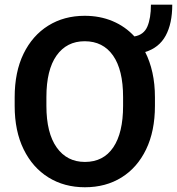

<svg xmlns="http://www.w3.org/2000/svg" viewBox="-20 -788 754 818"><path d="M640.1 -373.5V-336.9Q640.1 -229.5 602.5 -151.6Q564.9 -73.7 497.8 -32Q430.7 9.8 341.8 9.8Q253.9 9.8 186.5 -32Q119.1 -73.7 80.8 -151.6Q42.5 -229.5 42.5 -336.9V-373.5Q42.5 -481.4 80.3 -559.1Q118.2 -636.7 185.5 -678.7Q252.9 -720.7 340.8 -720.7Q405.8 -720.7 459.7 -698Q513.7 -675.3 552.7 -632.8Q592.8 -639.6 607.9 -675Q623 -710.4 623 -768.1H713.9Q713.9 -687.5 685.8 -636Q657.7 -584.5 598.6 -566.4Q618.7 -526.9 629.4 -478.5Q640.1 -430.2 640.1 -373.5ZM504.4 -336.9V-374.5Q504.4 -490.2 461.7 -551.3Q418.9 -612.3 340.8 -612.3Q264.2 -612.3 220.9 -551.3Q177.7 -490.2 177.7 -374.5V-336.9Q177.7 -221.7 221.4 -159.9Q265.1 -98.1 341.8 -98.1Q420.4 -98.1 462.4 -159.9Q504.4 -221.7 504.4 -336.9Z"/></svg>

Font: Vazirmatn RD UI FD SemiBold
Style: Regular
Weight: 600
Designer: Saber Rastikerdar
Foundry: Saber Rastikerdar
Version: Version 33.003